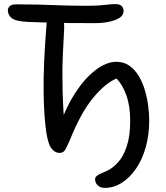

<svg xmlns="http://www.w3.org/2000/svg" viewBox="-20 -728 805 929"><path d="M487 181Q470 181 459.5 174Q449 167 444.5 157.5Q440 148 440 140Q440 129 449 122.5Q458 116 471.5 110Q485 104 499 98Q526 85 551.5 57Q577 29 593.5 -20.5Q610 -70 610 -144Q610 -215 591.5 -266.5Q573 -318 544 -348Q491 -327 431 -255Q371 -183 318 -50Q305 -20 296 -4Q287 12 268 12Q247 12 230 -8.5Q213 -29 204 -88Q199 -122 195.5 -168.5Q192 -215 191 -279Q190 -343 193.5 -427.5Q197 -512 206 -620Q208 -642 217.5 -656Q227 -670 243 -670Q273 -670 283.5 -646Q294 -622 289 -561Q282 -450 282 -366Q282 -282 285.5 -219.5Q289 -157 292 -109L270 -124Q301 -213 346 -281.5Q391 -350 443 -389.5Q495 -429 543 -429Q579 -429 606 -410Q633 -391 651.5 -360Q670 -329 681 -291.5Q692 -254 697 -216Q702 -178 702 -147Q702 -75 685 -15Q668 45 637.5 89Q607 133 568.5 157Q530 181 487 181ZM441 -616Q375 -616 322.5 -616.5Q270 -617 221.5 -618.5Q173 -620 114 -622Q55 -625 36.5 -640.5Q18 -656 18 -678Q18 -690 27.5 -698.5Q37 -707 59 -707Q113 -707 155.5 -706Q198 -705 235.5 -703.5Q273 -702 311.5 -701Q350 -700 393 -700Q437 -700 462 -702Q487 -704 504 -706Q521 -708 540 -708Q560 -708 569 -698.5Q578 -689 578 -675Q578 -654 558 -641.5Q538 -629 507 -622.5Q476 -616 441 -616Z"/></svg>

Font: Shantell Sans
Style: Regular
Weight: 400
Designer: Stephen Nixon, Anya Danilova, Shantell Martin
Foundry: Arrow Type
Version: Version 1.008;[ac192a2d6]